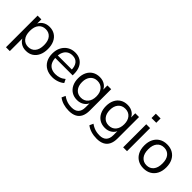

<svg xmlns="http://www.w3.org/2000/svg" viewBox="108 -1684 2858 2858"><g transform="rotate(45 1537.5 -254.5)"><path d="M76 180V-486H155V-371H145Q161 -428 208.5 -461.5Q256 -495 322 -495Q387 -495 435.5 -464.5Q484 -434 510.5 -377.5Q537 -321 537 -243Q537 -166 510.5 -109.5Q484 -53 436 -22Q388 9 322 9Q256 9 209 -24.5Q162 -58 145 -114H157V180ZM305 -56Q374 -56 414.5 -104.5Q455 -153 455 -243Q455 -334 414.5 -382Q374 -430 305 -430Q237 -430 196 -382Q155 -334 155 -243Q155 -153 196 -104.5Q237 -56 305 -56Z M878 9Q801 9 745.5 -21.5Q690 -52 659.5 -108Q629 -164 629 -242Q629 -318 659 -374.5Q689 -431 741.5 -463Q794 -495 863 -495Q929 -495 976 -466Q1023 -437 1048.5 -384Q1074 -331 1074 -257V-226H691V-279H1020L1004 -266Q1004 -346 968.5 -390.5Q933 -435 865 -435Q814 -435 778.5 -411.5Q743 -388 725 -346.5Q707 -305 707 -250V-244Q707 -183 726.5 -141Q746 -99 785 -77.5Q824 -56 878 -56Q921 -56 961.5 -69.5Q1002 -83 1038 -114L1066 -57Q1033 -27 982 -9Q931 9 878 9Z M1406 189Q1343 189 1287.5 172.5Q1232 156 1189 123L1216 64Q1246 85 1275.5 98.5Q1305 112 1336.5 118Q1368 124 1402 124Q1473 124 1509.5 86Q1546 48 1546 -24V-137H1556Q1541 -79 1492.5 -45Q1444 -11 1379 -11Q1312 -11 1263 -41.5Q1214 -72 1187.5 -127Q1161 -182 1161 -254Q1161 -326 1187.5 -380.5Q1214 -435 1263 -465Q1312 -495 1379 -495Q1445 -495 1493 -461.5Q1541 -428 1555 -371H1546V-486H1625V-35Q1625 39 1600.5 89Q1576 139 1527 164Q1478 189 1406 189ZM1394 -77Q1464 -77 1505 -125Q1546 -173 1546 -254Q1546 -335 1505 -382.5Q1464 -430 1394 -430Q1325 -430 1284 -382.5Q1243 -335 1243 -254Q1243 -173 1284 -125Q1325 -77 1394 -77Z M1992 189Q1929 189 1873.5 172.5Q1818 156 1775 123L1802 64Q1832 85 1861.5 98.5Q1891 112 1922.5 118Q1954 124 1988 124Q2059 124 2095.5 86Q2132 48 2132 -24V-137H2142Q2127 -79 2078.5 -45Q2030 -11 1965 -11Q1898 -11 1849 -41.5Q1800 -72 1773.5 -127Q1747 -182 1747 -254Q1747 -326 1773.5 -380.5Q1800 -435 1849 -465Q1898 -495 1965 -495Q2031 -495 2079 -461.5Q2127 -428 2141 -371H2132V-486H2211V-35Q2211 39 2186.5 89Q2162 139 2113 164Q2064 189 1992 189ZM1980 -77Q2050 -77 2091 -125Q2132 -173 2132 -254Q2132 -335 2091 -382.5Q2050 -430 1980 -430Q1911 -430 1870 -382.5Q1829 -335 1829 -254Q1829 -173 1870 -125Q1911 -77 1980 -77Z M2353 -607V-698H2453V-607ZM2363 0V-486H2444V0Z M2797 9Q2726 9 2674 -22Q2622 -53 2593.5 -109.5Q2565 -166 2565 -243Q2565 -320 2593.5 -376.5Q2622 -433 2674 -464Q2726 -495 2797 -495Q2868 -495 2920 -464Q2972 -433 3000.5 -376.5Q3029 -320 3029 -243Q3029 -166 3000.5 -109.5Q2972 -53 2920 -22Q2868 9 2797 9ZM2797 -56Q2866 -56 2906.5 -104.5Q2947 -153 2947 -244Q2947 -334 2906.5 -382Q2866 -430 2797 -430Q2729 -430 2688 -382Q2647 -334 2647 -244Q2647 -153 2688 -104.5Q2729 -56 2797 -56Z"/></g></svg>

Font: Nunito Sans 12pt ExtraLight 12pt
Style: Regular
Weight: 400
Version: Version 3.101;gftools[0.9.27]